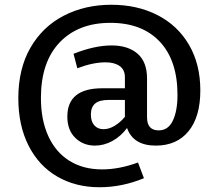

<svg xmlns="http://www.w3.org/2000/svg" viewBox="-20 -676 910 807"><path d="M822 -296Q822 -185 772.5 -124.5Q723 -64 635 -64Q540 -64 514 -138Q488 -103 452.5 -83.5Q417 -64 379 -64Q330 -64 296.5 -96.5Q263 -129 263 -186Q263 -305 410 -305H505V-351Q505 -383 483 -398.5Q461 -414 424 -414Q370 -414 305 -389L289 -450Q378 -485 449 -485Q518 -485 558 -450.5Q598 -416 598 -346V-183Q598 -128 647 -128Q687 -128 706.5 -169Q726 -210 726 -277Q726 -422 651.5 -501Q577 -580 444 -580Q309 -580 230.5 -497.5Q152 -415 152 -264Q152 -172 183 -104Q214 -36 272 0Q330 36 409 36Q481 36 560 7L585 73Q493 111 398 111Q298 111 220.5 66Q143 21 100 -64Q57 -149 57 -263Q57 -387 108 -475.5Q159 -564 248 -610Q337 -656 448 -656Q557 -656 642 -612.5Q727 -569 774.5 -487.5Q822 -406 822 -296ZM505 -185V-256H437Q397 -256 379.5 -240.5Q362 -225 362 -195Q362 -165 376.5 -149Q391 -133 415 -133Q438 -133 461.5 -147Q485 -161 505 -185Z"/></svg>

Font: Bitter Pro SemiBold
Style: Regular
Weight: 600
Designer: Sol Matas, and Bitter project Authors
Foundry: Sol Matas
Version: Version 1.010